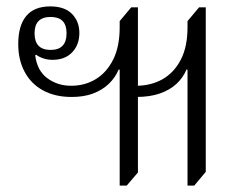

<svg xmlns="http://www.w3.org/2000/svg" viewBox="-20 -575 759 600"><path d="M354 5V-357L351 -358Q340 -332 320 -313Q300 -294 271.5 -283Q243 -272 204 -272Q152 -272 114.5 -292.5Q77 -313 57 -350.5Q37 -388 37 -437Q37 -495 62 -525Q87 -555 137 -555Q182 -555 205 -531.5Q228 -508 228 -472Q228 -435 205.5 -411.5Q183 -388 144 -388Q129 -388 115.5 -392.5Q102 -397 93 -404L90 -402Q96 -354 128 -330.5Q160 -307 202 -307Q245 -307 279 -327.5Q313 -348 333.5 -388.5Q354 -429 354 -490V-509L390 -552H411V-36L376 5ZM138 -419Q188 -419 188 -471Q188 -497 175.5 -509.5Q163 -522 138 -522Q88 -522 88 -471Q88 -419 138 -419ZM566 5V-357L563 -358Q552 -332 531.5 -313Q511 -294 480 -283Q449 -272 405 -272V-307Q452 -307 488 -327.5Q524 -348 545 -388.5Q566 -429 566 -490V-509L602 -552H623V-38L587 5Z"/></svg>

Font: Noto Serif Thai Light
Style: Regular
Weight: 300
Version: Version 2.001